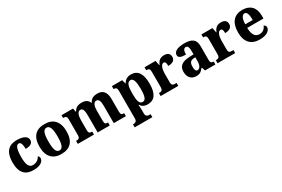

<svg xmlns="http://www.w3.org/2000/svg" viewBox="98 -1719 4579 3117"><g transform="rotate(-30 2387.5 -160.5)"><path d="M281 10C421 10 472 -53 472 -104C472 -123 463 -140 445 -150C424 -103 375 -66 309 -66C237 -66 207 -134 207 -267C207 -436 237 -486 284 -486C324 -486 337 -424 337 -353C453 -353 474 -402 474 -444C474 -500 419 -550 279 -550C145 -550 41 -483 41 -266C41 -59 137 10 281 10Z M799 10C967 10 1054 -82 1054 -270C1054 -458 958 -550 802 -550C635 -550 548 -458 548 -270C548 -82 643 10 799 10ZM801 -56C738 -56 716 -130 716 -270C716 -411 737 -483 800 -483C863 -483 886 -411 886 -270C886 -130 864 -56 801 -56Z M1110 0H1413V-56H1410C1368 -56 1347 -65 1347 -121V-306C1347 -387 1366 -459 1419 -459C1467 -459 1482 -410 1482 -325V0H1709V-56H1705C1663 -56 1647 -65 1647 -126V-318C1647 -394 1668 -459 1719 -459C1767 -459 1784 -410 1784 -325V0H2011V-56H2007C1965 -56 1949 -65 1949 -126V-357C1949 -492 1890 -550 1790 -550C1716 -550 1667 -523 1641 -466H1635C1613 -524 1567 -550 1498 -550C1418 -550 1376 -523 1348 -467H1343L1330 -536H1113V-484H1116C1158 -484 1182 -475 1182 -419V-124C1182 -65 1156 -56 1114 -56H1110Z M2044 229H2375V173H2346C2325 173 2285 165 2285 108V58C2285 20 2282 -25 2280 -56H2285C2312 -13 2351 12 2416 12C2543 12 2609 -72 2609 -265C2609 -460 2541 -546 2417 -546C2345 -546 2300 -511 2274 -462H2270L2250 -536H2058V-480H2063C2096 -480 2119 -471 2119 -409V110C2119 165 2077 173 2057 173H2044ZM2366 -63C2302 -63 2285 -127 2285 -266C2285 -394 2302 -470 2368 -470C2421 -470 2442 -395 2442 -264C2442 -128 2421 -63 2366 -63Z M2663 0H2994V-56H2962C2926 -56 2902 -64 2902 -123V-282C2902 -353 2922 -446 2973 -446C3008 -446 3015 -417 3015 -362C3095 -362 3146 -392 3146 -458C3146 -511 3115 -548 3042 -548C2968 -548 2929 -516 2900 -445H2895L2876 -536H2670V-480H2673C2715 -480 2736 -471 2736 -412V-128C2736 -65 2709 -56 2667 -56H2663Z M3327 10C3396 10 3422 -11 3464 -64H3473L3495 0H3689V-56H3686C3643 -56 3630 -72 3630 -126V-380C3630 -505 3560 -550 3422 -550C3311 -550 3219 -519 3219 -446C3219 -397 3264 -378 3356 -378C3356 -446 3373 -486 3411 -486C3451 -486 3464 -447 3464 -374V-320L3388 -317C3249 -312 3180 -263 3180 -154C3180 -42 3246 10 3327 10ZM3392 -64C3362 -64 3348 -95 3348 -150C3348 -221 3368 -257 3431 -262L3465 -265V-191C3465 -115 3436 -64 3392 -64Z M3729 0H4060V-56H4028C3992 -56 3968 -64 3968 -123V-282C3968 -353 3988 -446 4039 -446C4074 -446 4081 -417 4081 -362C4161 -362 4212 -392 4212 -458C4212 -511 4181 -548 4108 -548C4034 -548 3995 -516 3966 -445H3961L3942 -536H3736V-480H3739C3781 -480 3802 -471 3802 -412V-128C3802 -65 3775 -56 3733 -56H3729Z M4520 10C4661 10 4719 -50 4719 -106C4719 -130 4704 -147 4683 -154C4662 -105 4623 -67 4559 -67C4479 -67 4436 -125 4433 -256H4738V-308C4738 -467 4651 -550 4509 -550C4355 -550 4267 -453 4267 -265C4267 -91 4350 10 4520 10ZM4575 -322H4435C4436 -426 4467 -483 4513 -483C4557 -483 4575 -423 4575 -322Z"/></g></svg>

Font: Noto Serif Tamil SemiCondensed ExtraBold
Style: Italic
Weight: 800
Width: 4
Italic angle: -12°
Designer: Indian Type Foundry, Tom Grace, and the Monotype Design Team
Foundry: Monotype Imaging Inc.
Version: Version 2.003